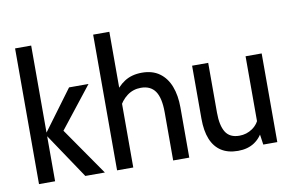

<svg xmlns="http://www.w3.org/2000/svg" viewBox="-78 -893 1597 1045"><g transform="rotate(-10 720.5 -370.0)"><path d="M60 0V-750H149V-269L312.5 -490H420L241.5 -263L424 0H316L149 -249V0Z M491.5 0V-750H581V-405L554.5 -404Q580 -448.5 620 -474.2Q660 -500 716.5 -500Q774.5 -500 813.2 -472Q852 -444 871.2 -394Q890.5 -344 890.5 -277V0H801.5V-266Q801.5 -345.5 775.8 -382.8Q750 -420 696.5 -420Q653.5 -420 620.2 -395Q587 -370 567.5 -328L581 -383V0Z M1159 10Q1104 10 1067 -13.8Q1030 -37.5 1011.2 -83.5Q992.5 -129.5 992.5 -197V-490H1081.5V-215Q1081.5 -144.5 1104.2 -107.2Q1127 -70 1180.5 -70Q1220.5 -70 1253 -92.5Q1285.5 -115 1300.5 -158L1288 -106V-490H1377V0H1299.5L1286.5 -90.5L1306.5 -84.5Q1287 -39.5 1250 -14.8Q1213 10 1159 10Z"/></g></svg>

Font: Cabin
Style: Regular
Weight: 400
Width: 4
Designer: Pablo Impallari
Foundry: Pablo Impallari. http://www.impallari.com Igino Marini. http://www.ikern.com
Version: Version 3.001